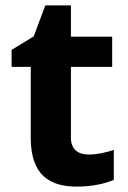

<svg xmlns="http://www.w3.org/2000/svg" viewBox="-20 -682 474 712"><path d="M308 -109C269 -109 243 -129 243 -171V-434H396V-546H243V-662H148L105 -547L23 -497V-434H94V-171C94 -30 167 10 265 10C321 10 370 -1 402 -15V-126C371 -116 341 -109 308 -109Z"/></svg>

Font: Noto Kufi Arabic
Style: Bold
Weight: 700
Designer: Monotype Design Team, David Williams, Khaled Hosny
Foundry: Google LLC
Version: Version 2.109